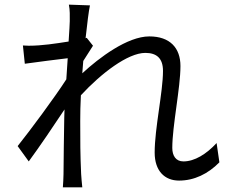

<svg xmlns="http://www.w3.org/2000/svg" viewBox="-20 -776 996 828"><path d="M914.1 -159.1C870 -111.2 818.9 -79.9 771 -79.9C737.9 -79.9 723 -105.1 723 -138.1C723 -233.3 758.2 -397 758.2 -491.1C758.2 -569.2 713.1 -619 623.9 -619C529.8 -619 408 -527.7 334.9 -459.9C337 -478 337 -496.1 339.1 -513.1C354 -536.2 370 -561.8 381 -578.8L354 -612.9L349.1 -611.2C356.2 -677.2 362.9 -729.8 367.9 -752.8L277 -756C282 -731.9 280.9 -707 280.9 -685C280.9 -675.1 278.8 -641 275.9 -596.9C219.8 -588.1 161.2 -578.8 104 -578.8C95.9 -578.8 87.7 -579.9 78.8 -579.9L87 -501.1C146 -509.2 228 -519.9 272 -524.9C269.9 -495 268.1 -464.8 266 -433.9C218 -359 109 -212 56.1 -146L104 -79.9C150.2 -142.8 212 -234 258.2 -304C258.2 -290.1 257.1 -277 257.1 -268.1C255 -163 255 -115.8 253.9 -24.9C253.9 -9.9 252.1 18.1 251.1 32H334.9C332.7 13.8 331 -9.9 329.9 -25.9C326 -110.8 326 -168 326 -253.9C326 -288 326.7 -324.9 328.8 -365.1C415.8 -459.2 530.9 -547.9 606.9 -547.9C654.8 -547.9 682.9 -525.2 682.9 -470.2C682.9 -379.3 647 -223 647 -117.9C647 -39.1 690 2.8 752.1 2.8C817.1 2.8 877.1 -25.9 926.1 -76Z"/></svg>

Font: Karasuma Gothic
Style: Regular
Weight: 400
Designer: Rasmus Andersson, Ryoko Nishizuka
Foundry: Genbu
Version: Version 1.00